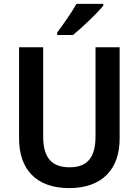

<svg xmlns="http://www.w3.org/2000/svg" viewBox="-20 -957 713 987"><path d="M511 -928V-937H373C348 -892 306 -833 274 -790V-777H355C402 -815 481 -890 511 -928ZM595 -244V-714H471V-255C471 -149 430 -97 338 -97C248 -97 202 -144 202 -254V-714H78V-245C78 -85 168 10 335 10C509 10 595 -91 595 -244Z"/></svg>

Font: Noto Sans Ethiopic SemiCondensed SemiBold
Style: Regular
Weight: 600
Width: 4
Designer: Monotype Design Team
Foundry: Monotype Imaging Inc.
Version: Version 2.102